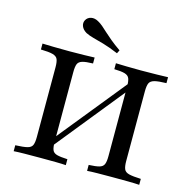

<svg xmlns="http://www.w3.org/2000/svg" viewBox="-110 -874 982 984"><g transform="rotate(15 380.5 -382.0)"><path d="M211.3 -52.4 210.5 -96.8 540.3 -504V-459.7ZM437.1 0V-31.5Q474.2 -33.1 492.7 -38.3Q511.3 -43.5 517.3 -57.7Q523.4 -71.8 523.4 -100.8V-470.2Q523.4 -499.2 517.7 -513.3Q512.1 -527.4 493.5 -533.1Q475 -538.7 437.1 -539.5V-571Q458.1 -570.2 493.1 -569.4Q528.2 -568.5 570.2 -568.5Q618.5 -568.5 655.2 -569.4Q691.9 -570.2 713.7 -571V-539.5Q671 -538.7 650.4 -533.1Q629.8 -527.4 623.8 -513.3Q617.7 -499.2 617.7 -470.2V-100.8Q617.7 -72.6 623.8 -58.1Q629.8 -43.5 650.4 -38.3Q671 -33.1 713.7 -31.5V0Q691.9 -1.6 655.2 -2Q618.5 -2.4 570.2 -2.4Q527.4 -2.4 492.7 -2Q458.1 -1.6 437.1 0ZM47.6 0V-31.5Q90.3 -33.1 110.9 -38.3Q131.5 -43.5 137.5 -58.1Q143.5 -72.6 143.5 -100.8V-470.2Q143.5 -499.2 137.5 -513.3Q131.5 -527.4 110.9 -533.1Q90.3 -538.7 47.6 -539.5V-571Q69.4 -570.2 106.5 -569.4Q143.5 -568.5 191.9 -568.5Q233.9 -568.5 269 -569.4Q304 -570.2 324.2 -571V-539.5Q286.3 -538.7 267.7 -533.1Q249.2 -527.4 243.5 -513.3Q237.9 -499.2 237.9 -470.2V-100.8Q237.9 -72.6 243.5 -58.1Q249.2 -43.5 267.7 -38.3Q286.3 -33.1 324.2 -31.5V0Q304 -1.6 269 -2Q233.9 -2.4 191.1 -2.4Q142.7 -2.4 106 -2Q69.4 -1.6 47.6 0ZM429 -621.8Q380.6 -641.9 348 -651.2Q315.3 -660.5 292.3 -666.5Q269.4 -672.6 251.6 -681.5Q231.5 -693.5 225 -710.5Q218.5 -727.4 226.6 -742.7Q235.5 -758.9 254 -762.9Q272.6 -766.9 292.7 -755.6Q307.3 -747.6 319.8 -736.7Q332.3 -725.8 347.6 -711.7Q362.9 -697.6 384.7 -679.4Q406.5 -661.3 437.9 -639.5Z"/></g></svg>

Font: Playfair 12pt Medium
Style: Regular
Weight: 500
Designer: Claus Eggers Sørensen
Foundry: Claus Eggers Sørensen
Version: Version 2.000;gftools[0.9.28]